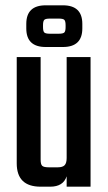

<svg xmlns="http://www.w3.org/2000/svg" viewBox="-20 -703 405 723"><path d="M231 -488H321V0H231V-39Q218 0 169 0H133Q43 0 43 -88V-488H133V-102Q133 -84 139 -78.5Q145 -73 163 -73H198Q216 -73 223.5 -81Q231 -89 231 -108ZM217 -526H152Q79 -526 79 -596V-613Q79 -683 152 -683H217Q290 -683 290 -613V-596Q290 -526 217 -526ZM142 -608V-601Q142 -586 146.5 -581Q151 -576 168 -576H201Q218 -576 222.5 -581Q227 -586 227 -601V-608Q227 -623 222.5 -628Q218 -633 201 -633H168Q151 -633 146.5 -628Q142 -623 142 -608Z"/></svg>

Font: Teko Regular
Style: Regular
Weight: 400
Designer: Manushi Parikh, Jonny Pinhorn
Foundry: Indian Type Foundry
Version: Version 1.105;PS 1.0;hotconv 1.0.78;makeotf.lib2.5.61930; tt